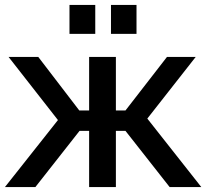

<svg xmlns="http://www.w3.org/2000/svg" viewBox="-34 -762 840 782"><path d="M110 0 290 -229H329V0H438V-229H477L657 0H786L566 -279L763 -530H646L477 -312H438V-530H329V-312H289L122 -530H1L202 -273L-14 0ZM249 -742V-624H354V-742ZM418 -742V-624H522V-742Z"/></svg>

Font: Cheyenne Sans Medium
Style: Regular
Weight: 500
Designer: The Public Sans project authors (U.S. Web Design System), Libre Franklin designed by Pablo Impallari and Rodrigo Fuenzal
Foundry: The Cheyenne Sans Project Authors
Version: Version 2.007